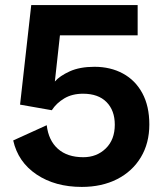

<svg xmlns="http://www.w3.org/2000/svg" viewBox="-20 -724 636 756"><path d="M302 12Q197 12 124 -37Q51 -86 32 -171L164 -231Q171 -171 208 -138Q245 -105 308 -105Q361 -105 396.5 -139.5Q432 -174 432 -233Q432 -289 399.5 -322Q367 -355 307 -355Q264 -355 233 -336.5Q202 -318 184 -290L59 -312L103 -704H522V-585H216L196 -403Q215 -425 254.5 -443Q294 -461 352 -461Q415 -461 464 -434.5Q513 -408 540.5 -357Q568 -306 568 -234Q568 -160 534.5 -104.5Q501 -49 441 -18.5Q381 12 302 12Z"/></svg>

Font: Prodigy Sans SemiBold
Style: Regular
Weight: 600
Designer: Wei Huang
Foundry: Wei Huang
Version: Version 1.003; ttfautohint (v1.8.3)